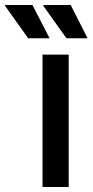

<svg xmlns="http://www.w3.org/2000/svg" viewBox="-102 -743 368 763"><path d="M67 0V-526H171V0ZM162 -591 70 -720 71 -723H179L246 -591ZM10 -591 -82 -720 -81 -723H27L95 -591Z"/></svg>

Font: Archivo SemiBold Medium
Style: Regular
Weight: 500
Version: Version 2.001